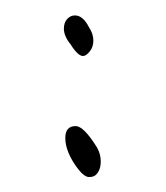

<svg xmlns="http://www.w3.org/2000/svg" viewBox="-20 -410 220 254"><path d="M103.5 -356.4Q103.5 -365.2 97.7 -374Q89.8 -389.6 79.1 -389.6Q73.2 -389.6 68.8 -384.8Q64.5 -379.9 64.5 -372.1Q64.5 -362.3 73.2 -351.6Q83 -335.9 89.8 -335.9Q93.8 -335.9 98.6 -341.8Q103.5 -347.7 103.5 -356.4ZM66.4 -227.5Q66.4 -211.9 78.1 -193.8Q89.8 -175.8 97.7 -175.8Q97.7 -175.8 98.6 -175.8Q105.5 -175.8 109.4 -181.6Q113.3 -187.5 113.3 -196.3Q113.3 -206.1 108.4 -214.8Q90.8 -243.2 80.1 -243.2Q66.4 -243.2 66.4 -227.5Z"/></svg>

Font: 辰宇落雁體 Thin Monospaced
Style: Regular
Weight: 100
Designer: Written by Liu, Wei-Chen; Created by Wang, Li-Yu.
Version: Version 1.000